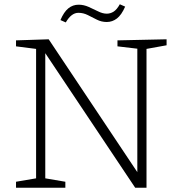

<svg xmlns="http://www.w3.org/2000/svg" viewBox="-20 -879 843 899"><path d="M530 -690 760 -695V-667L666 -650V0H613L192 -630V-44L286 -28V0H55V-28L149 -44V-650L55 -662V-690L208 -695L623 -73V-651L530 -662ZM288 -774 263 -785Q279 -823 300 -840Q321 -857 348 -857Q372 -857 395.5 -846.5Q419 -836 440 -825.5Q461 -815 480 -815Q497 -815 512 -824.5Q527 -834 541 -859L566 -848Q549 -809 527.5 -792.5Q506 -776 480 -776Q455 -776 433.5 -787Q412 -798 391 -808.5Q370 -819 347 -819Q314 -819 288 -774Z"/></svg>

Font: Bitter Light
Style: Regular
Weight: 300
Designer: Sol Matas, and Bitter project Authors
Foundry: Sol Matas
Version: Version 2.001